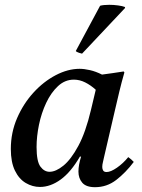

<svg xmlns="http://www.w3.org/2000/svg" viewBox="-20 -766 591 798"><path d="M146 11Q115 11 87 -5.5Q59 -22 42 -57Q25 -92 25 -147Q25 -215 51 -275Q77 -335 119 -381Q161 -427 211.5 -453.5Q262 -480 311 -480Q330 -480 354 -474.5Q378 -469 404 -456Q425 -459 447.5 -462Q470 -465 494 -469L497 -465Q485 -423 476 -385.5Q467 -348 458 -309L412 -111Q411 -104 408 -93Q405 -82 405 -72Q405 -63 409 -57Q413 -51 423 -51Q440 -51 466 -69Q492 -87 513 -113Q526 -104 536 -93Q502 -48 463 -18Q424 12 375 12Q338 12 322 -6.5Q306 -25 306 -53Q306 -80 317 -115H312Q275 -51 232.5 -20Q190 11 146 11ZM378 -393Q357 -412 334 -423.5Q311 -435 287 -435Q250 -435 221 -408Q192 -381 172 -338.5Q152 -296 142 -247.5Q132 -199 132 -155Q132 -95 148 -73.5Q164 -52 186 -52Q212 -52 243.5 -77.5Q275 -103 305.5 -159.5Q336 -216 358 -309ZM499 -737 500 -733 321 -543Q319 -543 308.5 -546.5Q298 -550 295 -554L396 -742Q402 -744 412.5 -745Q423 -746 434 -746Q452 -746 470.5 -743.5Q489 -741 499 -737Z"/></svg>

Font: Tiro Bangla
Style: Italic
Weight: 400
Italic angle: -11°
Designer: Bangla: John Hudson & Fiona Ross, assisted by Neelakash Kshetrimayum. Latin: John Hudson with Paul Hanslow, assisted by 
Foundry: Tiro Typeworks Ltd.
Version: Version 1.60